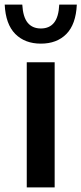

<svg xmlns="http://www.w3.org/2000/svg" viewBox="-56 -816 354 836"><path d="M60.5 0V-545H182V0ZM122 -626Q52.5 -626 10.5 -668.2Q-31.5 -710.5 -35.5 -796H41Q44 -742 64.5 -717Q85 -692 122 -692Q159 -692 179.2 -717Q199.5 -742 202 -796H278.5Q274.5 -710 233 -668Q191.5 -626 122 -626Z"/></svg>

Font: Encode Sans Semi Condensed SemiBold
Style: Regular
Weight: 600
Width: 4
Designer: Multiple Designers
Foundry: Impallari Type
Version: Version 3.000; ttfautohint (v1.8.3) -l 8 -r 50 -G 200 -x 14 